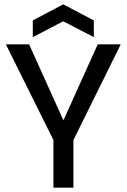

<svg xmlns="http://www.w3.org/2000/svg" viewBox="-20 -864 583 884"><path d="M226 0V-219L7 -660H114L271 -312H273L430 -660H536L318 -219V0ZM131 -693V-770L271 -844L412 -770V-693L271 -766Z"/></svg>

Font: Bricolage Grotesque 96pt
Style: Regular
Weight: 400
Version: Version 1.001;gftools[0.9.33.dev8+g029e19f]